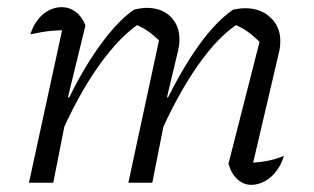

<svg xmlns="http://www.w3.org/2000/svg" viewBox="-20 -511 878 537"><path d="M422 -123 411 -152Q436 -213 463.5 -265Q491 -317 519 -359.5Q547 -402 575.5 -433.5Q604 -465 632 -484Q642 -486 650 -487Q658 -488 666 -488Q709 -488 736.5 -462Q764 -436 764 -397Q764 -391 763.5 -384.5Q763 -378 762 -372L688 -56Q714 -58 734.5 -62.5Q755 -67 774 -75Q767 -51 753 -32.5Q739 -14 720.5 -4Q702 6 683 6Q661 6 644 -9.5Q627 -25 619 -53L710 -410L712 -388Q689 -411 672 -423Q655 -435 630 -445L650 -447Q592 -412 533 -327.5Q474 -243 422 -123ZM61 0 161 -460 172 -426Q145 -427 121 -424.5Q97 -422 65 -415Q72 -438 85.5 -455.5Q99 -473 116.5 -482Q134 -491 153 -491Q174 -491 191.5 -478Q209 -465 219 -440L170 -239L176 -238L129 0ZM339 0 429 -418 435 -388Q412 -411 395 -423Q378 -435 354 -445L373 -447Q316 -411 256 -326.5Q196 -242 145 -123L134 -152Q160 -213 187 -265Q214 -317 242.5 -359.5Q271 -402 299 -433.5Q327 -465 355 -484Q368 -487 376 -488Q384 -489 390 -489Q432 -489 457 -464.5Q482 -440 482 -400Q482 -393 481 -385.5Q480 -378 478 -369L447 -239L453 -238L406 0Z"/></svg>

Font: Piazzolla Thin Light
Style: Italic
Weight: 300
Italic angle: -11.3°
Version: Version 2.005